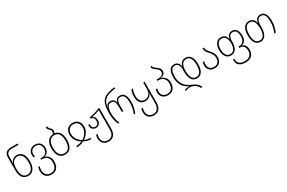

<svg xmlns="http://www.w3.org/2000/svg" viewBox="184 -2471 6598 4421"><g transform="rotate(-30 3483.5 -260.0)"><path d="M273 10Q180 10 128 -55.5Q76 -121 76 -256V-594Q76 -679 123 -719.5Q170 -760 250 -760H431V-725H252Q186 -725 150 -694Q114 -663 114 -592V-521Q114 -501 113 -473.5Q112 -446 111 -425H114Q130 -472 171.5 -505.5Q213 -539 279 -539Q367 -539 420 -469Q473 -399 473 -263Q473 -140 423 -65Q373 10 273 10ZM273 -25Q352 -25 393 -87.5Q434 -150 434 -263Q434 -382 391.5 -443.5Q349 -505 275 -505Q195 -505 154.5 -448Q114 -391 114 -285V-254Q114 -142 154 -83.5Q194 -25 273 -25Z M754 250Q689 250 644.5 223.5Q600 197 577.5 151.5Q555 106 555 48Q555 14 561.5 -12Q568 -38 575 -55H611Q604 -37 598.5 -11.5Q593 14 593 47Q594 124 635.5 169.5Q677 215 754 215Q838 215 877.5 160.5Q917 106 917 21Q917 -73 870 -119Q823 -165 751 -165H713V-200H756Q824 -200 862 -242Q900 -284 900 -359Q900 -422 864 -463.5Q828 -505 761 -505Q696 -505 657.5 -468Q619 -431 619 -366Q619 -345 622 -327.5Q625 -310 629 -299H592Q588 -311 584.5 -329.5Q581 -348 581 -367Q581 -443 629.5 -491Q678 -539 761 -539Q817 -539 856.5 -515.5Q896 -492 917 -451.5Q938 -411 938 -361Q938 -289 904.5 -243Q871 -197 813 -184V-181Q873 -171 914.5 -120Q956 -69 956 21Q956 125 905.5 187.5Q855 250 754 250Z M1282 -538Q1343 -531 1382.5 -495Q1422 -459 1440.5 -400Q1459 -341 1459 -265Q1459 -139 1407.5 -64.5Q1356 10 1253 10Q1152 10 1099.5 -64.5Q1047 -139 1047 -266Q1047 -391 1098 -463Q1149 -535 1244 -539Q1253 -553 1256.5 -569Q1260 -585 1260 -603Q1260 -626 1249 -641Q1238 -656 1223 -670Q1207 -686 1192 -706Q1177 -726 1177 -760H1215Q1215 -736 1226 -720Q1237 -704 1251 -690Q1269 -674 1283.5 -654.5Q1298 -635 1298 -604Q1298 -570 1282 -538ZM1253 -25Q1339 -25 1379.5 -89Q1420 -153 1420 -265Q1420 -336 1403.5 -390Q1387 -444 1351 -474.5Q1315 -505 1256 -505Q1171 -505 1128.5 -442Q1086 -379 1086 -266Q1086 -154 1127 -89.5Q1168 -25 1253 -25Z M1571 0V-34Q1651 -34 1726 -67V-69Q1652 -112 1608.5 -183Q1565 -254 1565 -335Q1565 -393 1587 -439Q1609 -485 1652 -512Q1695 -539 1759 -539Q1824 -539 1867.5 -512Q1911 -485 1933 -439Q1955 -393 1955 -335Q1955 -254 1910.5 -183Q1866 -112 1792 -69V-67Q1868 -34 1948 -34V0Q1896 0 1848.5 -13Q1801 -26 1759 -50Q1718 -26 1670.5 -13Q1623 0 1571 0ZM1759 -83Q1828 -124 1872 -191Q1916 -258 1916 -335Q1916 -382 1898.5 -420.5Q1881 -459 1846 -482Q1811 -505 1759 -505Q1708 -505 1673 -482Q1638 -459 1621 -420.5Q1604 -382 1604 -335Q1604 -258 1647 -191Q1690 -124 1759 -83Z M2277 250Q2213 250 2169.5 225.5Q2126 201 2103.5 159Q2081 117 2081 64Q2081 33 2086 9Q2091 -15 2098 -32H2135Q2128 -14 2123.5 10Q2119 34 2119 62Q2119 132 2160.5 173.5Q2202 215 2277 215Q2357 215 2394 159Q2431 103 2431 9V-493Q2388 -472 2332.5 -455.5Q2277 -439 2219 -431V-429Q2254 -418 2277.5 -387Q2301 -356 2301 -306Q2301 -244 2268.5 -205.5Q2236 -167 2176 -167Q2116 -167 2084 -202.5Q2052 -238 2052 -287Q2052 -305 2056 -322H2091Q2088 -306 2088 -289Q2088 -251 2110.5 -225Q2133 -199 2176 -199Q2220 -199 2242.5 -228.5Q2265 -258 2265 -306Q2265 -359 2237.5 -387.5Q2210 -416 2170 -421V-452Q2244 -462 2312.5 -481Q2381 -500 2438 -529H2469V10Q2469 122 2421 186Q2373 250 2277 250Z M2663 0Q2634 -68 2618.5 -133.5Q2603 -199 2603 -287V-326Q2603 -464 2634.5 -556.5Q2666 -649 2748 -696Q2787 -720 2851.5 -738Q2916 -756 3005 -770L3011 -736Q2924 -722 2862 -705.5Q2800 -689 2767 -669Q2717 -639 2685 -587.5Q2653 -536 2639 -444H2641Q2662 -502 2695.5 -520.5Q2729 -539 2765 -539Q2816 -539 2848.5 -510Q2881 -481 2890 -432H2892Q2902 -481 2934 -510Q2966 -539 3020 -539Q3099 -539 3139 -472Q3179 -405 3179 -286Q3179 -201 3163 -134.5Q3147 -68 3119 0H3081Q3110 -68 3124.5 -136Q3139 -204 3139 -286Q3139 -393 3110.5 -449Q3082 -505 3017 -505Q2958 -505 2934 -462Q2910 -419 2910 -341V-188H2872V-341Q2872 -419 2847.5 -462Q2823 -505 2766 -505Q2702 -505 2672 -448.5Q2642 -392 2642 -286Q2642 -203 2657 -136Q2672 -69 2701 0Z M3482 250Q3418 250 3374.5 225.5Q3331 201 3308.5 159Q3286 117 3286 64Q3286 33 3291 9Q3296 -15 3303 -32H3340Q3333 -14 3328.5 10Q3324 34 3324 62Q3324 132 3365.5 173.5Q3407 215 3482 215Q3562 215 3599 159Q3636 103 3636 9V-127Q3636 -154 3637 -187Q3638 -220 3639 -246H3637Q3616 -191 3571.5 -161.5Q3527 -132 3467 -132Q3384 -132 3336 -188Q3288 -244 3288 -349Q3288 -404 3297 -446Q3306 -488 3324 -529H3362Q3344 -485 3335.5 -443.5Q3327 -402 3327 -350Q3327 -262 3365 -214.5Q3403 -167 3471 -167Q3515 -167 3552.5 -187Q3590 -207 3613.5 -252Q3637 -297 3637 -371V-529H3674V9Q3674 122 3626 186Q3578 250 3482 250Z M3992 10Q3900 10 3849 -40Q3798 -90 3798 -174Q3798 -198 3802 -218Q3806 -238 3810 -252H3847Q3844 -239 3840.5 -219.5Q3837 -200 3837 -174Q3837 -102 3878 -63.5Q3919 -25 3992 -25Q4073 -25 4111.5 -78Q4150 -131 4150 -213Q4150 -274 4126.5 -315.5Q4103 -357 4063.5 -378.5Q4024 -400 3976 -400H3937V-435H3985Q4045 -435 4083.5 -459.5Q4122 -484 4122 -533Q4122 -575 4100.5 -600.5Q4079 -626 4051 -645Q4028 -660 4007.5 -676Q3987 -692 3973.5 -712.5Q3960 -733 3960 -761H3998Q3998 -731 4022.5 -709.5Q4047 -688 4078 -667Q4109 -646 4135 -616Q4161 -586 4161 -535Q4161 -484 4128 -455Q4095 -426 4038 -418V-415Q4076 -409 4110.5 -384.5Q4145 -360 4167 -316.5Q4189 -273 4189 -212Q4189 -112 4139 -51Q4089 10 3992 10Z M4733 250Q4714 206 4678.5 172.5Q4643 139 4601 120.5Q4559 102 4520 102Q4484 102 4453 109.5Q4422 117 4393 130L4379 101Q4406 89 4440 82Q4474 75 4519 76V74Q4409 30 4352 -63Q4295 -156 4295 -285Q4295 -406 4335 -472.5Q4375 -539 4459 -539Q4516 -539 4555 -502.5Q4594 -466 4598 -391H4600Q4611 -461 4653.5 -500Q4696 -539 4761 -539Q4852 -539 4899 -467Q4946 -395 4946 -266Q4946 -140 4899 -66Q4852 8 4760 8Q4669 8 4622.5 -66.5Q4576 -141 4576 -266V-321Q4576 -409 4549 -457Q4522 -505 4460 -505Q4393 -505 4363.5 -448.5Q4334 -392 4334 -285Q4334 -190 4362 -123.5Q4390 -57 4439.5 -13Q4489 31 4552 59Q4600 80 4641 102.5Q4682 125 4714 156.5Q4746 188 4766 234ZM4760 -27Q4836 -27 4871.5 -90.5Q4907 -154 4907 -266Q4907 -379 4871.5 -442Q4836 -505 4761 -505Q4685 -505 4650 -442Q4615 -379 4615 -266Q4615 -155 4650.5 -91Q4686 -27 4760 -27Z M5231 10Q5146 10 5096.5 -39.5Q5047 -89 5047 -174Q5047 -198 5051 -218Q5055 -238 5059 -252H5096Q5093 -239 5089.5 -219.5Q5086 -200 5086 -174Q5086 -101 5125.5 -63Q5165 -25 5231 -25Q5304 -25 5341 -68Q5378 -111 5378 -184Q5378 -242 5354 -280.5Q5330 -319 5301 -352Q5279 -376 5258.5 -401.5Q5238 -427 5224.5 -457.5Q5211 -488 5211 -529H5249Q5249 -482 5272.5 -447Q5296 -412 5325 -380Q5348 -355 5369 -327Q5390 -299 5403.5 -264Q5417 -229 5417 -183Q5417 -95 5367.5 -42.5Q5318 10 5231 10Z M5912 250Q5836 250 5787 226.5Q5738 203 5715 165Q5692 127 5692 82Q5692 73 5693 63.5Q5694 54 5696 44H5732Q5731 52 5730 60.5Q5729 69 5729 76Q5729 114 5747.5 145.5Q5766 177 5806.5 196Q5847 215 5912 215Q5981 215 6022 190.5Q6063 166 6081.5 126.5Q6100 87 6100 41Q6100 -1 6087 -36.5Q6074 -72 6045 -93.5Q6016 -115 5970 -115H5948V-150H5978Q6043 -150 6080.5 -199.5Q6118 -249 6118 -329Q6118 -379 6107 -418.5Q6096 -458 6069.5 -481.5Q6043 -505 5999 -505Q5937 -505 5910 -457Q5883 -409 5883 -321V-298Q5883 -231 5863 -176.5Q5843 -122 5803 -90Q5763 -58 5703 -58Q5642 -58 5602.5 -90Q5563 -122 5543 -176.5Q5523 -231 5523 -298Q5523 -368 5543 -422.5Q5563 -477 5602.5 -508Q5642 -539 5702 -539Q5766 -539 5807.5 -502Q5849 -465 5860 -395H5862Q5868 -466 5905.5 -502.5Q5943 -539 6000 -539Q6055 -539 6089.5 -511Q6124 -483 6140.5 -435.5Q6157 -388 6157 -331Q6157 -250 6123 -198Q6089 -146 6029 -133V-131Q6085 -118 6112.5 -70.5Q6140 -23 6140 41Q6140 99 6116 146.5Q6092 194 6041.5 222Q5991 250 5912 250ZM5703 -93Q5752 -93 5783 -120Q5814 -147 5829 -193.5Q5844 -240 5844 -298Q5844 -358 5829.5 -404.5Q5815 -451 5784 -478Q5753 -505 5702 -505Q5653 -505 5622 -478Q5591 -451 5576.5 -404.5Q5562 -358 5562 -298Q5562 -240 5576.5 -193.5Q5591 -147 5622 -120Q5653 -93 5703 -93Z M6449 10Q6357 10 6310 -64Q6263 -138 6263 -266Q6263 -395 6310 -467Q6357 -539 6448 -539Q6513 -539 6555.5 -501Q6598 -463 6609 -391H6611Q6616 -466 6655 -502.5Q6694 -539 6751 -539Q6834 -539 6874 -471.5Q6914 -404 6914 -284Q6914 -201 6898.5 -134.5Q6883 -68 6855 0H6816Q6846 -68 6860.5 -135.5Q6875 -203 6875 -283Q6875 -392 6845.5 -448.5Q6816 -505 6749 -505Q6687 -505 6660 -457Q6633 -409 6633 -321V-265Q6633 -139 6586.5 -64.5Q6540 10 6449 10ZM6449 -25Q6523 -25 6558.5 -89Q6594 -153 6594 -265Q6594 -379 6559 -442Q6524 -505 6448 -505Q6373 -505 6337.5 -442Q6302 -379 6302 -266Q6302 -152 6337.5 -88.5Q6373 -25 6449 -25Z"/></g></svg>

Font: Noto Sans Georgian SemiCondensed ExtraLight
Style: Regular
Weight: 200
Width: 4
Designer: Monotype Design Team, Akaki Razmadze
Foundry: Google LLC
Version: Version 2.005; ttfautohint (v1.8.4.7-5d5b)